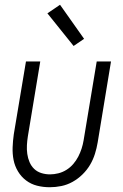

<svg xmlns="http://www.w3.org/2000/svg" viewBox="-20 -778 515 806"><path d="M189 8Q161 8 135.5 1.5Q110 -5 89.5 -20.5Q69 -36 55.5 -58.5Q42 -81 37 -106.5Q32 -132 33 -159.5Q34 -187 38 -215L89 -520H149L97 -206Q94 -187 93 -168.5Q92 -150 94.5 -132Q97 -114 104 -97.5Q111 -81 123.5 -69Q136 -57 153.5 -51.5Q171 -46 190 -46Q207 -46 225 -50.5Q243 -55 259 -65Q275 -75 287.5 -89.5Q300 -104 308.5 -120.5Q317 -137 322.5 -154Q328 -171 331 -189L386 -520H446L390 -180Q386 -156 378.5 -132Q371 -108 358 -86Q345 -64 326 -45.5Q307 -27 284.5 -14.5Q262 -2 237.5 3Q213 8 189 8ZM289 -585 179 -722 232 -758 333 -615Z"/></svg>

Font: Iosevka QP Light
Style: Italic
Weight: 300
Italic angle: -9°
Designer: Belleve Invis
Foundry: Belleve Invis
Version: Version 20.0.0; ttfautohint (v1.8.4)